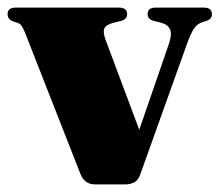

<svg xmlns="http://www.w3.org/2000/svg" viewBox="-21 -486 578 506"><path d="M309.5 0H229.5Q202 0 191 -27.5L44.5 -401Q39 -414 35.2 -418.8Q31.5 -423.5 26 -425.5L11.5 -430.5Q-1 -436 -1 -448.5Q-1 -466 20.5 -466H292.5Q314 -466 314 -448.5Q314 -435.5 298.5 -431L280 -426.5Q259 -421.5 254.2 -411.5Q249.5 -401.5 258 -379L346 -144L423.5 -368.5Q433 -395.5 427 -408.8Q421 -422 402 -426.5L384 -431Q368 -435.5 368 -448.5Q368 -466 389.5 -466H516Q537.5 -466 537.5 -448.5Q537.5 -435.5 523 -431L512.5 -427.5Q499.5 -424 490.2 -410.5Q481 -397 470 -365.5L348 -24.5Q342.5 -10 332 -5Q321.5 0 309.5 0Z"/></svg>

Font: Fraunces 72pt S000 Black
Style: Regular
Weight: 900
Version: Version 1.000; ttfautohint (v1.8.3)